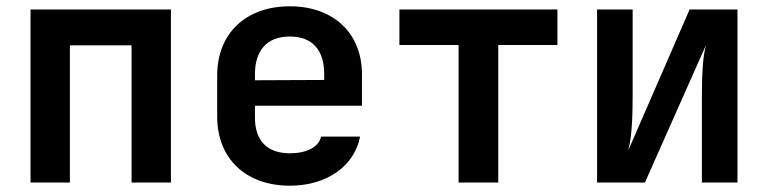

<svg xmlns="http://www.w3.org/2000/svg" viewBox="-20 -580 2440 610"><path d="M77 0H202V-436H398V0H523V-550H77Z M901 10C1018 10 1106 -52 1124 -146H1000C993 -112 953 -93 901 -93C830 -93 790 -132 790 -206V-244H1130V-344C1130 -474 1040 -560 901 -560C761 -560 670 -474 670 -340V-210C670 -76 761 10 901 10ZM790 -344C790 -420 828 -464 901 -464C972 -464 1010 -421 1010 -345V-326L790 -325Z M1437 0H1563V-437H1751V-550H1249V-437H1437Z M1877 0H2029L2223 -437C2211 -394 2210 -326 2210 -267V0H2323V-550H2171L1976 -102C1989 -151 1990 -224 1990 -284V-550H1877Z"/></svg>

Font: JetBrains Mono
Style: Bold
Weight: 558
Monospace: yes
Designer: Philipp Nurullin, Konstantin Bulenkov
Foundry: JetBrains
Version: Version 2.305